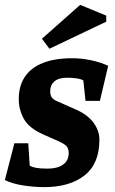

<svg xmlns="http://www.w3.org/2000/svg" viewBox="-28 -758 470 788"><path d="M153 10Q115 10 70 3.5Q25 -3 -8 -19L31 -170H88L94 -78Q104 -72 121 -69Q138 -66 168 -66Q208 -66 231 -82.5Q254 -99 254 -130Q254 -143 248 -154Q242 -165 213 -178L150 -206Q91 -232 70 -270Q49 -308 49 -351Q49 -406 74.5 -443.5Q100 -481 149 -500Q198 -519 268 -519Q306 -519 344.5 -511Q383 -503 416 -488L382 -344H323L314 -428Q304 -434 285.5 -436.5Q267 -439 247 -439Q213 -439 195.5 -424Q178 -409 178 -383Q178 -369 184 -359Q190 -349 210 -341L280 -310Q330 -289 355 -255.5Q380 -222 380 -185Q380 -86 319 -38Q258 10 153 10ZM175 -558 144 -599 301 -738 408 -694V-669Z"/></svg>

Font: Manuale ExtraBold
Style: Italic
Weight: 800
Italic angle: -11°
Designer: Eduardo Tunni / Pablo Cosgaya
Foundry: Eduardo Tunni / Pablo Cosgaya
Version: Version 1.002